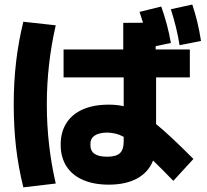

<svg xmlns="http://www.w3.org/2000/svg" viewBox="-20 -802 904 839"><path d="M245.1 -169.9Q245.1 -224.6 270 -263.9Q294.9 -303.2 342 -324Q389.2 -344.7 455.1 -344.7Q491.2 -344.7 520.5 -337.9V-463.9H257.8V-585.9H518.6V-702.1L605 -702.6L589.8 -750L684.6 -773.4Q713.4 -692.9 726.6 -614.3L660.2 -600.1V-585.9H809.6V-463.9H662.1V-259.8Q720.2 -212.9 825.2 -107.4L737.3 -11.7Q689.9 -61 648.9 -100.6Q628.9 -49.3 579.3 -22.2Q529.8 4.9 455.1 4.9Q389.6 4.9 342.3 -15.9Q294.9 -36.6 270 -75.9Q245.1 -115.2 245.1 -169.9ZM40 -345.7Q40 -442.9 50.3 -531.2Q60.5 -619.6 82 -707L223.6 -691.4Q184.6 -521.5 184.6 -345.7Q184.6 -168.5 223.6 0L82 16.6Q60.1 -71.3 50 -159.4Q40 -247.6 40 -345.7ZM726.6 -761.7 820.3 -782.2Q845.2 -708.5 858.4 -623L764.6 -604.5Q753.4 -677.7 726.6 -761.7ZM448.2 -117.2Q487.3 -117.2 503.9 -132.6Q520.5 -147.9 520.5 -183.6V-204.1Q502.4 -213.9 485.1 -218Q467.8 -222.2 448.2 -222.7Q373.5 -221.2 375 -169.9Q374.5 -143.1 392.6 -130.1Q410.6 -117.2 448.2 -117.2Z"/></svg>

Font: Pretendard GOV ExtraBold
Style: Regular
Weight: 800
Designer: Base glyphs from Inter by Rasmus Andersson; Hangeul glyphs from Noto Sans CJK(Source Han Sans) by Jang Soo-young and Kan
Foundry: Kil Hyung-jin
Version: Version 1.309